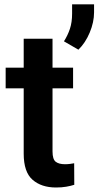

<svg xmlns="http://www.w3.org/2000/svg" viewBox="-20 -832 442 862"><path d="M308.1 -528.3V-435.5H215.8V-152.3Q215.8 -116.7 230.2 -105.7Q244.6 -94.7 271.5 -94.7Q284.2 -94.7 294.9 -96.2Q305.7 -97.7 313 -99.1L313.5 -2.4Q297.4 2.9 277.1 6.3Q256.8 9.8 231.4 9.8Q166 9.8 126.2 -24.9Q86.4 -59.6 86.4 -142.1V-435.5H5.4V-528.3H86.4V-658.2H215.8V-528.3ZM402.3 -812.5V-776.4Q402.3 -732.4 382.8 -685.8Q363.3 -639.2 332 -608.9L267.1 -646.5Q284.2 -673.3 293.9 -702.6Q303.7 -731.9 303.7 -771V-812.5Z"/></svg>

Font: Vazirmatn RD SemiBold
Style: Regular
Weight: 600
Designer: Saber Rastikerdar
Foundry: Saber Rastikerdar
Version: Version 32.102